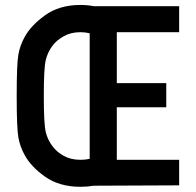

<svg xmlns="http://www.w3.org/2000/svg" viewBox="-20 -737 779 764"><path d="M352.5 2Q327.6 6.3 300.3 6.3Q216.3 6.3 159.4 -33.9Q102.5 -74.2 77.6 -121.1Q60.1 -152.3 53.2 -189.5Q46.4 -226.6 46.4 -355Q46.4 -483.4 53.2 -520.5Q60.1 -557.6 77.6 -588.9Q102.5 -635.3 159.4 -676.3Q216.3 -717.3 300.3 -717.3Q328.1 -717.3 353 -712.4H692.9V-608.9H444.8V-406.2H641.6V-310.1H444.8V-101.1H692.9V0.5ZM300.3 -608.9Q262.2 -608.9 234.4 -593.3Q206.5 -577.6 190.4 -557.1Q169.4 -529.8 161.9 -497.1Q154.3 -464.4 154.3 -355Q154.3 -245.1 161.9 -212.4Q169.4 -179.7 190.4 -153.3Q206.5 -131.8 234.4 -116.5Q262.2 -101.1 300.3 -101.1Q319.8 -101.1 336.9 -105V-604.5Q319.8 -608.9 300.3 -608.9Z"/></svg>

Font: Alte DIN 1451 Mittelschrift
Style: Regular
Weight: 400
Designer: Peter Wiegel
Foundry: Peter Wiegel
Version: Version 1.002 September 20, 2019